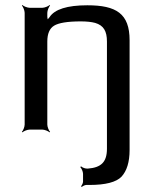

<svg xmlns="http://www.w3.org/2000/svg" viewBox="-20 -515 613 763"><path d="M327 -494C247 -494 197 -478 177 -447C174 -442 167 -437 166 -433L170 -431C171 -435 168 -443 168 -448V-464C168 -473 174 -488 179 -493L177 -495C172 -490 157 -484 148 -484H98C89 -484 74 -490 69 -495L67 -493C72 -488 78 -473 78 -464V-20C78 -11 72 4 67 9L69 11C74 6 89 0 98 0H148C157 0 172 6 177 11L179 9C174 4 168 -11 168 -20V-350C168 -381 177 -402 195 -413C213 -424 248 -430 301 -430C324 -430 343 -428 358 -424C392 -414 405 -391 405 -350V76C405 129 382 151 329 155C320 156 307 151 302 146L299 149C304 154 310 167 310 176V207C310 213 305 222 302 225L305 228C308 225 317 220 323 220H336C399 220 442 209 463 187C484 164 495 129 495 81V-355C495 -461 442 -494 327 -494Z"/></svg>

Font: Gamestation Storm
Style: Regular
Weight: 400
Designer: Jonas Hecksher
Foundry: Jonas Hecksher, Playtypeª, e-types AS
Version: Version 1.003